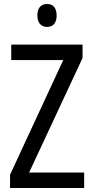

<svg xmlns="http://www.w3.org/2000/svg" viewBox="-20 -936 464 956"><path d="M215 -916C184 -916 166 -897 166 -858C166 -822 185 -802 215 -802C244 -802 262 -822 262 -858C262 -896 245 -916 215 -916ZM399 0V-77H125L391 -647V-714H36V-637H295L30 -66V0Z"/></svg>

Font: Noto Sans Khmer UI Condensed
Style: Regular
Weight: 400
Width: 3
Designer: Danh Hong and the Monotype Design Team
Foundry: Monotype Imaging Inc.
Version: Version 2.002